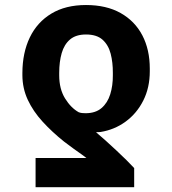

<svg xmlns="http://www.w3.org/2000/svg" viewBox="-20 -573 695 776"><path d="M522.3 183.6H123.8V65.6H329.1Q321.5 59.1 308 49.7Q294.5 40.3 276.9 27.6Q259.3 14.9 239.3 -0.4Q189.9 -39.9 151.9 -81.6Q113.9 -123.2 92.3 -169.5Q70.8 -215.7 70.5 -268.6V-278.3Q70.8 -360 100.5 -421.7Q130.3 -483.5 187.7 -518.1Q245.1 -552.7 327.5 -552.7Q409.9 -552.7 467.5 -520.3Q525.1 -487.9 555.3 -430.1Q585.5 -372.3 585.4 -295.3V-285.5Q585.5 -218.9 559.1 -166.6Q532.7 -114.3 487.6 -81.4Q442.5 -48.5 386.1 -39.5Q382.7 -39.1 378 -39Q373.3 -38.9 368 -38.7Q384.8 -24.7 406.2 -5.5Q427.6 13.7 449.7 34.4Q471.8 55.1 490.9 73.9Q510 92.8 522.3 106.2ZM436.1 -268.6V-278.3Q436.4 -320.4 427.3 -355.8Q418.2 -391.1 394.6 -412.4Q371 -433.6 327.5 -433.6Q286.7 -433.6 263 -413.4Q239.3 -393.2 229.3 -358.1Q219.3 -323 219.3 -278.3V-268.6Q219.3 -213.6 242.8 -175.4Q266.3 -137.3 297.9 -119.5Q304.4 -117 311 -116.2Q317.7 -115.4 325.6 -115.4Q366 -115.4 390.3 -136.2Q414.6 -157 425.5 -191.8Q436.4 -226.7 436.1 -268.6Z"/></svg>

Font: Inter V
Style: 
Weight: 400
Designer: Rasmus Andersson
Foundry: rsms
Version: Version 4.000;git-a3f224843